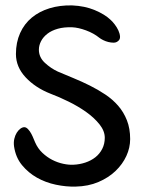

<svg xmlns="http://www.w3.org/2000/svg" viewBox="-20 -642 526 711"><path d="M39 -442Q39 -485 54.5 -519.5Q70 -554 98 -577Q126 -600 164 -611.5Q202 -623 247 -622Q294 -620 331 -604.5Q368 -589 389 -569Q396 -563 404.5 -552Q413 -541 418.5 -529Q424 -517 424.5 -506Q425 -495 416 -489Q410 -484 400.5 -484Q391 -484 381 -486.5Q371 -489 362 -493.5Q353 -498 348 -502Q327 -519 298.5 -529.5Q270 -540 247 -541Q217 -542 194 -535.5Q171 -529 155.5 -517Q140 -505 132 -489.5Q124 -474 124 -458Q124 -430 146 -409.5Q168 -389 194 -377Q222 -365 252.5 -352.5Q283 -340 313 -325Q343 -310 370 -292Q397 -274 417.5 -250.5Q438 -227 450 -196.5Q462 -166 462 -127Q462 -95 448 -64.5Q434 -34 408 -9Q382 16 344.5 32Q307 48 260 49Q225 50 187 42Q149 34 117 16Q85 -2 61.5 -30.5Q38 -59 32 -100Q30 -115 33 -128Q36 -141 42 -150.5Q48 -160 55.5 -165.5Q63 -171 70 -171Q77 -171 84 -163.5Q91 -156 96 -146.5Q101 -137 104.5 -128Q108 -119 110 -115Q120 -92 137 -76Q154 -60 173.5 -50Q193 -40 214 -35.5Q235 -31 252 -32Q275 -33 296 -40Q317 -47 333 -59.5Q349 -72 358.5 -90.5Q368 -109 368 -132Q368 -157 348.5 -181.5Q329 -206 299.5 -227Q270 -248 234.5 -265.5Q199 -283 167 -295Q111 -317 75 -355.5Q39 -394 39 -442Z"/></svg>

Font: BM YEONSUNG
Style: Regular
Weight: 400
Designer: Bongjin Kim; Myungsoo Han; Jaehyun Keum; Jihee Min; Dokyung Lee; Chorong Kim; Jooyeon Kang; Sang-a Kim;
Foundry: Sandoll Communications Inc.
Version: Version 1.000;PS 1;hotconv 16.6.51;makeotf.lib2.5.65220